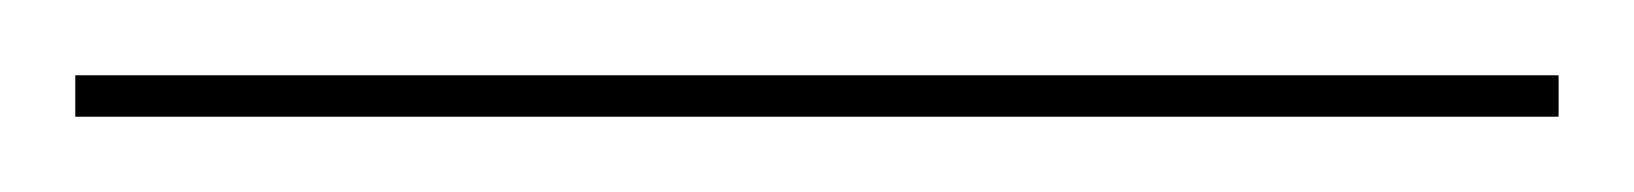

<svg xmlns="http://www.w3.org/2000/svg" viewBox="-20 100 434 51"><path d="M394 120V131H0V120Z"/></svg>

Font: Lato TR Hairline
Style: Regular
Weight: 250
Designer: Lukasz Dziedzic
Foundry: Lukasz Dziedzic
Version: Version 1.104 2013